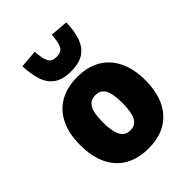

<svg xmlns="http://www.w3.org/2000/svg" viewBox="-221 -879 1003 1003"><g transform="rotate(-45 280.0 -378.0)"><path d="M281 11Q204 11 150 -20.5Q96 -52 68 -111.5Q40 -171 40 -254Q40 -336 68 -395Q96 -454 150 -485.5Q204 -517 280 -517Q358 -517 411 -485.5Q464 -454 492.5 -395Q521 -336 521 -254Q521 -171 493 -111.5Q465 -52 411.5 -20.5Q358 11 281 11ZM281 -123Q319 -123 335.5 -155.5Q352 -188 352 -254Q352 -322 335.5 -352.5Q319 -383 280 -383Q242 -383 225 -352.5Q208 -322 208 -254Q208 -188 225.5 -155.5Q243 -123 281 -123ZM280 -560Q219 -560 184.5 -584Q150 -608 135 -653Q120 -698 118 -759L217 -767Q220 -718 231.5 -692.5Q243 -667 280 -667Q317 -667 328.5 -692.5Q340 -718 343 -767L442 -759Q441 -698 425.5 -653Q410 -608 375.5 -584Q341 -560 280 -560Z"/></g></svg>

Font: Nunito Sans 7pt Condensed Black
Style: Regular
Weight: 900
Width: 3
Designer: Vernon Adams
Foundry: Vernon Adams
Version: Version 3.101;gftools[0.9.27]